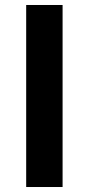

<svg xmlns="http://www.w3.org/2000/svg" viewBox="-20 -750 355 770"><path d="M85 0V-730H231V0Z"/></svg>

Font: M PLUS 2 Thin
Style: Bold
Weight: 700
Version: Version 1.001